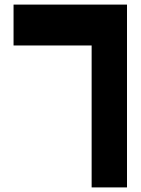

<svg xmlns="http://www.w3.org/2000/svg" viewBox="-20 -816 612 836"><path d="M379 0V-618H39V-796H533V0Z"/></svg>

Font: Alexandria
Style: Bold
Weight: 700
Designer: Mohamed Gaber
Foundry: Kief Type Foundry
Version: Version 5.100